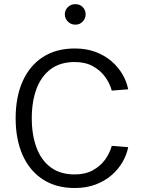

<svg xmlns="http://www.w3.org/2000/svg" viewBox="-20 -920 710 945"><path d="M136.4 -338Q136.4 -420.8 159.8 -483Q183.1 -545.1 230 -579.9Q276.8 -614.7 347.4 -614.7Q399.5 -614.7 436.7 -594.4Q473.9 -574.2 497.2 -542Q520.5 -509.8 530.1 -474.1L610.9 -480.5Q603.7 -517.8 583.1 -553.5Q562.5 -589.3 529.1 -618.3Q495.6 -647.3 450.3 -664.4Q404.9 -681.4 348.4 -681.4Q256.1 -681.4 191 -639.2Q126 -597 91.5 -519.9Q57 -442.8 57 -338Q57 -233.4 91.5 -156.3Q126 -79.2 191 -36.9Q256.1 5.4 348.4 5.4Q404.9 5.4 450.3 -11.7Q495.6 -28.8 529.1 -57.7Q562.5 -86.7 583.1 -122.5Q603.7 -158.3 610.9 -195.6L530.1 -202.1Q520.5 -166.4 497.2 -134.2Q473.9 -102.1 436.7 -81.8Q399.5 -61.5 347.4 -61.5Q276.8 -61.5 230 -96.1Q183.1 -130.7 159.8 -193.2Q136.4 -255.6 136.4 -338ZM299.1 -849.7Q299.1 -828.9 314.2 -813.7Q329.2 -798.6 350.8 -798.6Q372.7 -798.6 387.1 -813.7Q401.5 -828.9 401.5 -849.7Q401.5 -870.7 387.1 -885.2Q372.7 -899.6 350.8 -899.6Q329.2 -899.6 314.2 -885.2Q299.1 -870.7 299.1 -849.7Z"/></svg>

Font: Estedad VF
Style: Regular
Weight: 100
Designer: Amin Abedi
Version: Version 7.3